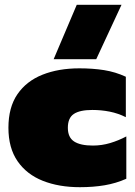

<svg xmlns="http://www.w3.org/2000/svg" viewBox="-20 -768 560 798"><path d="M203 -522 299 -748H485L380 -522ZM312 10Q225 10 158 -16.5Q91 -43 53 -98Q15 -153 15 -237Q15 -322 52.5 -376.5Q90 -431 156.5 -457.5Q223 -484 310 -484Q366 -484 413 -476.5Q460 -469 503 -449V-281Q471 -297 436 -304Q401 -311 364 -311Q312 -311 287 -294.5Q262 -278 262 -237Q262 -197 288 -180Q314 -163 366 -163Q403 -163 438 -173.5Q473 -184 505 -201V-25Q462 -6 415 2Q368 10 312 10Z"/></svg>

Font: Kanit Black
Style: Regular
Weight: 900
Designer: Katatrad Team
Foundry: CadsonDemak
Version: Version 2.000; ttfautohint (v1.8.3)